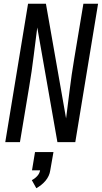

<svg xmlns="http://www.w3.org/2000/svg" viewBox="-20 -755 541 1020"><path d="M8 0 129 -735H224L331 -126Q332 -136 333.5 -146Q335 -156 336 -165L350 -276Q355 -317 361 -358.5Q367 -400 374 -441L423 -735H501L380 0H285L178 -609Q177 -599 175.5 -589Q174 -579 173 -570L159 -459Q154 -418 148 -376.5Q142 -335 135 -294L86 0ZM173 245 149 202Q165 194 177.5 180.5Q190 167 193 150H150L166 53H264L247 150Q245 165 238.5 179Q232 193 222 205Q212 217 199.5 227Q187 237 173 245Z"/></svg>

Font: Iosevka SS04 Oblique
Style: Regular
Weight: 400
Italic angle: -9°
Monospace: yes
Designer: Belleve Invis
Foundry: Belleve Invis
Version: Version 19.0.0; ttfautohint (v1.8.4)